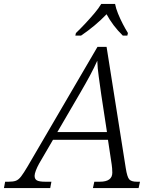

<svg xmlns="http://www.w3.org/2000/svg" viewBox="-78 -951 775 971"><path d="M-58 0 -52 -32H-34Q-11 -32 2.5 -37Q16 -42 29 -59Q42 -76 62 -110L415 -714H461L558 -101Q565 -56 575.5 -44Q586 -32 614 -32H630L623 0H392L399 -32H427Q490 -32 490 -78Q490 -88 489 -100Q488 -112 487 -118L468 -244H190L120 -124Q110 -106 103.5 -89Q97 -72 97 -62Q97 -45 109 -38.5Q121 -32 151 -32H182L176 0ZM328 -482 212 -283H463L434 -473Q428 -517 421.5 -562.5Q415 -608 414 -644Q398 -608 377 -569Q356 -530 328 -482ZM306 -784Q326 -803 350.5 -829Q375 -855 398 -882Q421 -909 434 -931H504Q508 -909 519 -882Q530 -855 543.5 -829Q557 -803 569 -784L566 -771H543Q492 -821 461 -879Q432 -849 401 -823Q370 -797 332 -771H303Z"/></svg>

Font: Noto Serif Light
Style: Italic
Weight: 300
Italic angle: -12°
Designer: Monotype Design Team
Foundry: Monotype Imaging Inc.
Version: Version 2.013